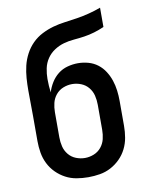

<svg xmlns="http://www.w3.org/2000/svg" viewBox="-84 -796 668 865"><g transform="rotate(-10 250.0 -363.5)"><path d="M250 8Q223 8 196.5 3.5Q170 -1 146.5 -13.5Q123 -26 104 -45Q85 -64 73 -88Q61 -112 56.5 -138.5Q52 -165 52 -192V-306Q52 -336 51.5 -365Q51 -394 51 -424Q51 -452 53 -480Q55 -508 61.5 -535.5Q68 -563 81.5 -588.5Q95 -614 115 -634Q135 -654 160.5 -667Q186 -680 213 -687.5Q240 -695 268 -698.5Q296 -702 324 -706.5Q352 -711 379.5 -718Q407 -725 434 -735V-647Q412 -637 388.5 -630Q365 -623 341.5 -619.5Q318 -616 293.5 -614Q269 -612 246 -605.5Q223 -599 202.5 -585.5Q182 -572 168.5 -552Q155 -532 150 -508Q145 -484 145 -460Q145 -444 146 -428.5Q147 -413 149 -398Q156 -421 169 -442Q182 -463 201 -478Q220 -493 244 -499.5Q268 -506 292 -506Q316 -506 339.5 -499.5Q363 -493 382 -478.5Q401 -464 414 -443.5Q427 -423 434.5 -400.5Q442 -378 445 -354Q448 -330 448 -306V-192Q448 -165 443.5 -138.5Q439 -112 427 -88Q415 -64 396 -45Q377 -26 353.5 -13.5Q330 -1 303.5 3.5Q277 8 250 8ZM250 -80Q271 -80 291 -88Q311 -96 324.5 -112.5Q338 -129 343 -149.5Q348 -170 348 -192V-306Q348 -328 343 -348.5Q338 -369 324.5 -385.5Q311 -402 291 -410Q271 -418 250 -418Q229 -418 209 -410Q189 -402 175.5 -385.5Q162 -369 157 -348.5Q152 -328 152 -306V-192Q152 -170 157 -149.5Q162 -129 175.5 -112.5Q189 -96 209 -88Q229 -80 250 -80Z"/></g></svg>

Font: Iosevka Semibold
Style: Regular
Weight: 600
Monospace: yes
Designer: Belleve Invis
Foundry: Belleve Invis
Version: Version 33.2.3; ttfautohint (v1.8.4)